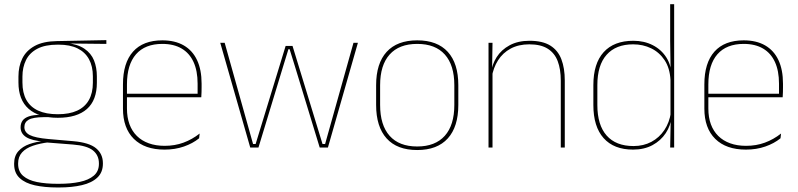

<svg xmlns="http://www.w3.org/2000/svg" viewBox="-20 -684 3701 890"><path d="M248 -138Q160 -138 112.8 -179.5Q65.5 -221 65.5 -302V-329Q65.5 -376.5 83.5 -413Q101.5 -449.5 140.8 -471Q180 -492.5 243.5 -493.5L473 -498V-480.5L286 -482.5L285.5 -485Q340 -479.5 371.2 -458.2Q402.5 -437 415.8 -404Q429 -371 429 -330V-300.5Q429 -219.5 383 -178.8Q337 -138 248 -138ZM245.5 168H254Q308 168 349.5 159.2Q391 150.5 414.8 130.2Q438.5 110 438.5 75.5V73.5Q438.5 35.5 410.8 13.2Q383 -9 318 -14L190.5 -24L207 -24.5Q165 -19.5 132.8 -8.5Q100.5 2.5 82.2 22.5Q64 42.5 64 74V75.5Q64 111 87.2 131.2Q110.5 151.5 151.5 159.8Q192.5 168 245.5 168ZM254 185H245.5Q186.5 185 141.5 175Q96.5 165 71 141.2Q45.5 117.5 45.5 76.5V74.5Q45.5 39 65 17Q84.5 -5 116.5 -16.2Q148.5 -27.5 186 -30.5L185 -27.5Q127 -32 101.2 -48.5Q75.5 -65 75.5 -93.5V-94Q75.5 -112 84.5 -124.8Q93.5 -137.5 113.8 -144.5Q134 -151.5 166.5 -151.5V-158L222 -141H183.5Q132.5 -140.5 112.8 -129Q93 -117.5 93 -95V-94.5Q93 -71 118 -58Q143 -45 205 -39.5L320.5 -29.5Q393.5 -23 425.2 3.2Q457 29.5 457 72.5V74.5Q457 115 431.2 139.2Q405.5 163.5 359.8 174.2Q314 185 254 185ZM248 -154.5Q301.5 -154.5 337.5 -171Q373.5 -187.5 392 -220.2Q410.5 -253 410.5 -300.5V-330Q410.5 -376.5 392.5 -409.5Q374.5 -442.5 339.2 -459.8Q304 -477 252 -477H247Q189 -477 153 -458Q117 -439 100.5 -405.5Q84 -372 84 -329V-302Q84 -253.5 102.2 -220.8Q120.5 -188 157 -171.2Q193.5 -154.5 248 -154.5Z M742.5 9.5Q651 9.5 600.5 -40.2Q550 -90 550 -180.5V-292.5Q550 -392.5 596.8 -444.8Q643.5 -497 732.5 -497Q791 -497 831.8 -473.5Q872.5 -450 893.5 -405.2Q914.5 -360.5 914.5 -296.5V-279.5Q914.5 -268.5 914.2 -257.5Q914 -246.5 913 -233H896Q896 -250.5 896 -266.5Q896 -282.5 896 -296Q896 -355.5 877.2 -396.5Q858.5 -437.5 822 -459Q785.5 -480.5 732.5 -480.5Q652.5 -480.5 610.5 -432.5Q568.5 -384.5 568.5 -292.5V-243.5V-239.5V-181Q568.5 -140 580.2 -108Q592 -76 614.5 -53.8Q637 -31.5 669.5 -19.8Q702 -8 743 -8Q790.5 -8 830.5 -22.8Q870.5 -37.5 905.5 -65L903 -43Q873.5 -19 832.5 -4.8Q791.5 9.5 742.5 9.5ZM906.5 -233H558.5V-249.5H906.5Z M1178 0H1140L1001 -485.5H1021.5L1153 -16.5H1165L1304 -471H1336L1475 -16.5H1487L1618.5 -485.5H1639L1500 0H1462L1346.5 -378.5L1322.5 -456H1317L1293 -378Z M1914 11.5Q1820.5 11.5 1772 -42.5Q1723.5 -96.5 1723.5 -197.5V-289Q1723.5 -390 1772.2 -443.5Q1821 -497 1914 -497Q2007 -497 2055.8 -443.5Q2104.5 -390 2104.5 -289V-197.5Q2104.5 -96.5 2055.8 -42.5Q2007 11.5 1914 11.5ZM1914 -5Q1997.5 -5 2041.8 -54.5Q2086 -104 2086 -197.5V-289Q2086 -382 2042 -431.2Q1998 -480.5 1914 -480.5Q1830 -480.5 1786 -431.2Q1742 -382 1742 -289V-197.5Q1742 -104 1786 -54.5Q1830 -5 1914 -5Z M2598 0H2579.5V-310Q2579.5 -363 2565.2 -400.5Q2551 -438 2519 -458.2Q2487 -478.5 2433.5 -478.5Q2384 -478.5 2347.2 -458.8Q2310.5 -439 2288.5 -404.2Q2266.5 -369.5 2259.5 -325L2250.5 -344H2256Q2260.5 -385 2282.2 -419.2Q2304 -453.5 2342.5 -474.2Q2381 -495 2434.5 -495Q2495 -495 2530.8 -472.8Q2566.5 -450.5 2582.2 -409.2Q2598 -368 2598 -311ZM2263 0H2244.5V-485.5H2263L2261 -358.5H2263Z M2914.5 9.5Q2825.5 9.5 2778 -43.8Q2730.5 -97 2730.5 -197V-289.5Q2730.5 -389.5 2778.2 -442.2Q2826 -495 2916 -495Q2966 -495 3006 -474.5Q3046 -454 3069.2 -417Q3092.5 -380 3093 -330H3099L3088 -313.5Q3085 -368.5 3060.8 -405Q3036.5 -441.5 2998.5 -460Q2960.5 -478.5 2915 -478.5Q2835 -478.5 2792 -430.2Q2749 -382 2749 -289.5V-197Q2749 -104.5 2792 -55.8Q2835 -7 2916.5 -7Q2963 -7 2999.5 -26.5Q3036 -46 3059.5 -81Q3083 -116 3090 -162.5L3099 -144H3093.5Q3089 -101.5 3066 -66.8Q3043 -32 3004.5 -11.2Q2966 9.5 2914.5 9.5ZM3105 0H3086.5L3089 -130.5L3088 -138V-346.5L3088.5 -356L3086.5 -494.5V-664.5H3105Z M3437.5 9.5Q3346 9.5 3295.5 -40.2Q3245 -90 3245 -180.5V-292.5Q3245 -392.5 3291.8 -444.8Q3338.5 -497 3427.5 -497Q3486 -497 3526.8 -473.5Q3567.5 -450 3588.5 -405.2Q3609.5 -360.5 3609.5 -296.5V-279.5Q3609.5 -268.5 3609.2 -257.5Q3609 -246.5 3608 -233H3591Q3591 -250.5 3591 -266.5Q3591 -282.5 3591 -296Q3591 -355.5 3572.2 -396.5Q3553.5 -437.5 3517 -459Q3480.5 -480.5 3427.5 -480.5Q3347.5 -480.5 3305.5 -432.5Q3263.5 -384.5 3263.5 -292.5V-243.5V-239.5V-181Q3263.5 -140 3275.2 -108Q3287 -76 3309.5 -53.8Q3332 -31.5 3364.5 -19.8Q3397 -8 3438 -8Q3485.5 -8 3525.5 -22.8Q3565.5 -37.5 3600.5 -65L3598 -43Q3568.5 -19 3527.5 -4.8Q3486.5 9.5 3437.5 9.5ZM3601.5 -233H3253.5V-249.5H3601.5Z"/></svg>

Font: Anek Devanagari Thin
Style: Regular
Weight: 250
Designer: Kailash Malviya (Devanagari) & Yesha Goshar (Latin)
Foundry: Ek Type
Version: Version 1.003